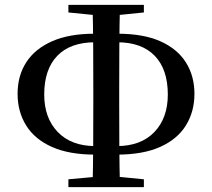

<svg xmlns="http://www.w3.org/2000/svg" viewBox="-20 -766 869 786"><path d="M52 -382Q52 -456 87.5 -511Q123 -566 193 -597Q263 -628 367 -628H412V-593H370Q268 -593 214.5 -537.5Q161 -482 161 -379Q161 -283 216.5 -225.5Q272 -168 370 -168H412V-133H370Q263 -133 192.5 -164.5Q122 -196 87 -252.5Q52 -309 52 -382ZM417 -133V-168H458Q557 -168 612 -225.5Q667 -283 667 -379Q667 -482 613.5 -537.5Q560 -593 459 -593H417V-628H461Q567 -628 636.5 -597Q706 -566 741 -510.5Q776 -455 776 -382Q776 -309 741 -252.5Q706 -196 635.5 -164.5Q565 -133 458 -133ZM359 0Q361 -85 361.5 -171.5Q362 -258 362 -344V-396Q362 -484 361.5 -571Q361 -658 359 -746H471Q469 -660 468.5 -572.5Q468 -485 468 -397V-345Q468 -260 468.5 -173Q469 -86 471 0ZM260 -715V-746H569V-715L431 -701H400ZM260 0V-32L403 -45H437L569 -32V0Z"/></svg>

Font: Noto Serif KR SemiBold
Style: Regular
Weight: 600
Designer: Ryoko NISHIZUKA 西塚涼子 (kana & ideographs); Frank Grießhammer (Latin, Greek & Cyrillic); Wenlong ZHANG 张文龙 (bopomofo); San
Foundry: Adobe
Version: Version 2.003-H1;hotconv 1.1.1;makeotfexe 2.6.0